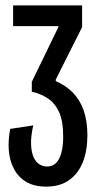

<svg xmlns="http://www.w3.org/2000/svg" viewBox="-20 -680 365 714"><path d="M151.7 14Q107.3 14 77.8 -3.5Q48.3 -21 32.2 -51.3Q16 -81.7 12.8 -120.2Q9.7 -158.7 18 -200.7L103.7 -213.7Q94.3 -172.7 95.5 -143.3Q96.7 -114 104.8 -95.7Q113 -77.3 126.5 -69Q140 -60.7 155 -60.7Q175.3 -60.7 188.5 -74Q201.7 -87.3 208.3 -112.3Q215 -137.3 215 -171.7Q215 -230.7 199.2 -264.2Q183.3 -297.7 157 -314.7Q130.7 -331.7 98.3 -339V-375.7L197 -579V-582.7H28.7V-660H285.3V-579L187.3 -384V-378.3Q224.3 -362.7 250.7 -335.8Q277 -309 291 -269.7Q305 -230.3 305 -176.7Q305 -119.7 288 -77Q271 -34.3 237 -10.2Q203 14 151.7 14Z"/></svg>

Font: Bricolage Grotesque 96pt ExtraBold Condensed
Style: Regular
Weight: 800
Width: 3
Version: Version 1.001;gftools[0.9.33.dev8+g029e19f]